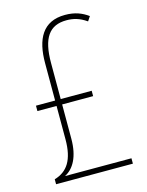

<svg xmlns="http://www.w3.org/2000/svg" viewBox="-111 -793 662 862"><g transform="rotate(-15 220.5 -362.0)"><path d="M276 -724C172 -724 134 -649 134 -538V-364H45V-339H134V-184C134 -88 102 -41 41 -23V0H398V-25H89C131 -46 160 -96 160 -180V-339H304V-364H160V-532C160 -647 196 -699 276 -699C308 -699 336 -692 369 -669L383 -690C354 -711 322 -724 276 -724Z"/></g></svg>

Font: Noto Sans Gujarati UI Condensed Thin
Style: Regular
Weight: 100
Width: 3
Designer: Jelle Bosma - Monotype Design Team, Universal Thirst
Foundry: Monotype Imaging Inc.
Version: Version 2.106